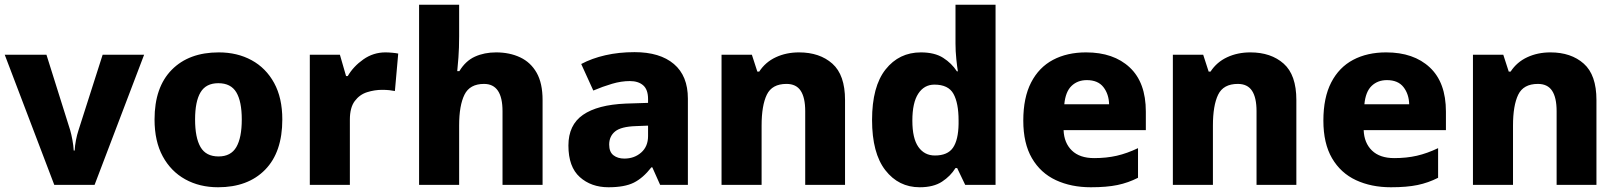

<svg xmlns="http://www.w3.org/2000/svg" viewBox="-20 -780 6825 810"><path d="M209 0 0 -549H176L276 -231Q281 -214 285.5 -189.5Q290 -165 291 -145H295Q296 -166 300.5 -189Q305 -212 311 -230L413 -549H588L379 0Z M1171 -276Q1171 -138 1098.5 -64Q1026 10 900 10Q822 10 761.5 -23.5Q701 -57 666.5 -120.5Q632 -184 632 -276Q632 -412 704.5 -485.5Q777 -559 903 -559Q981 -559 1041.5 -526Q1102 -493 1136.5 -430Q1171 -367 1171 -276ZM803 -276Q803 -199 826 -159.5Q849 -120 902 -120Q954 -120 977 -159.5Q1000 -199 1000 -276Q1000 -352 977 -390.5Q954 -429 901 -429Q849 -429 826 -390.5Q803 -352 803 -276Z M1606 -559Q1619 -559 1635 -557.5Q1651 -556 1660 -554L1646 -396Q1637 -398 1623 -399.5Q1609 -401 1592 -401Q1560 -401 1528.5 -391Q1497 -381 1476.5 -353.5Q1456 -326 1456 -275V0H1287V-549H1414L1440 -459H1447Q1471 -500 1513 -529.5Q1555 -559 1606 -559Z M1917 -627Q1917 -577 1914 -537.5Q1911 -498 1909 -480H1918Q1944 -523 1983.5 -541Q2023 -559 2073 -559Q2130 -559 2174.5 -538Q2219 -517 2244 -473Q2269 -429 2269 -358V0H2100V-311Q2100 -426 2022 -426Q1962 -426 1939.5 -380.5Q1917 -335 1917 -251V0H1748V-760H1917Z M2657 -560Q2764 -560 2823 -510Q2882 -460 2882 -364V0H2765L2732 -74H2728Q2693 -29 2654 -9.5Q2615 10 2547 10Q2474 10 2426 -33Q2378 -76 2378 -166Q2378 -253 2439.5 -295.5Q2501 -338 2620 -343L2714 -346V-362Q2714 -402 2693.5 -420Q2673 -438 2637 -438Q2601 -438 2562 -426.5Q2523 -415 2483 -398L2432 -510Q2477 -534 2534 -547Q2591 -560 2657 -560ZM2663 -248Q2600 -246 2575 -225.5Q2550 -205 2550 -170Q2550 -139 2568 -125Q2586 -111 2614 -111Q2656 -111 2685 -136.5Q2714 -162 2714 -206V-250Z M3351 -559Q3438 -559 3491.5 -511.5Q3545 -464 3545 -358V0H3377V-311Q3377 -368 3358 -397Q3339 -426 3298 -426Q3237 -426 3215 -380.5Q3193 -335 3193 -250V0H3024V-549H3152L3175 -478H3183Q3209 -518 3253 -538.5Q3297 -559 3351 -559Z M3860 10Q3771 10 3715 -62Q3659 -134 3659 -274Q3659 -415 3716 -487Q3773 -559 3865 -559Q3923 -559 3959 -536Q3995 -513 4017 -479H4021Q4018 -497 4014.5 -530.5Q4011 -564 4011 -597V-760H4180V0H4052L4018 -71H4011Q3990 -37 3954 -13.5Q3918 10 3860 10ZM3924 -124Q3978 -124 4000.5 -157Q4023 -190 4024 -257V-272Q4024 -345 4002.5 -384Q3981 -423 3922 -423Q3879 -423 3854 -385Q3829 -347 3829 -271Q3829 -196 3854.5 -160Q3880 -124 3924 -124Z M4562 -559Q4678 -559 4746 -495.5Q4814 -432 4814 -309V-231H4467Q4469 -177 4502 -145Q4535 -113 4596 -113Q4648 -113 4691.5 -123Q4735 -133 4781 -155V-30Q4740 -9 4694.5 0.5Q4649 10 4582 10Q4499 10 4434.5 -20Q4370 -50 4333.5 -112.5Q4297 -175 4297 -271Q4297 -368 4330 -432Q4363 -496 4422.5 -527.5Q4482 -559 4562 -559ZM4565 -442Q4526 -442 4500.5 -417.5Q4475 -393 4470 -340H4659Q4658 -383 4635 -412.5Q4612 -442 4565 -442Z M5255 -559Q5342 -559 5395.5 -511.5Q5449 -464 5449 -358V0H5281V-311Q5281 -368 5262 -397Q5243 -426 5202 -426Q5141 -426 5119 -380.5Q5097 -335 5097 -250V0H4928V-549H5056L5079 -478H5087Q5113 -518 5157 -538.5Q5201 -559 5255 -559Z M5828 -559Q5944 -559 6012 -495.5Q6080 -432 6080 -309V-231H5733Q5735 -177 5768 -145Q5801 -113 5862 -113Q5914 -113 5957.5 -123Q6001 -133 6047 -155V-30Q6006 -9 5960.5 0.5Q5915 10 5848 10Q5765 10 5700.5 -20Q5636 -50 5599.5 -112.5Q5563 -175 5563 -271Q5563 -368 5596 -432Q5629 -496 5688.5 -527.5Q5748 -559 5828 -559ZM5831 -442Q5792 -442 5766.5 -417.5Q5741 -393 5736 -340H5925Q5924 -383 5901 -412.5Q5878 -442 5831 -442Z M6521 -559Q6608 -559 6661.5 -511.5Q6715 -464 6715 -358V0H6547V-311Q6547 -368 6528 -397Q6509 -426 6468 -426Q6407 -426 6385 -380.5Q6363 -335 6363 -250V0H6194V-549H6322L6345 -478H6353Q6379 -518 6423 -538.5Q6467 -559 6521 -559Z"/></svg>

Font: Noto Sans Myanmar ExtraBold
Style: Regular
Weight: 800
Designer: Monotype Design Team
Foundry: Monotype Imaging Inc.
Version: Version 2.107; ttfautohint (v1.8.4.7-5d5b)